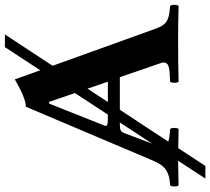

<svg xmlns="http://www.w3.org/2000/svg" viewBox="-57 -681 848 774"><g transform="rotate(-90 367.0 -294.0)"><path d="M396.5 -365.2 342.8 -283.2H424.8ZM378.9 -416 343.3 -520H336.4L247.6 -296.4Q244.6 -289.1 250.5 -286.1Q256.3 -283.2 272.9 -283.2H292ZM174.8 -104.5 260.3 -234.9H252.9Q235.4 -234.9 228.5 -231.4Q221.7 -228 217.8 -217.8ZM311.5 -234.9 183.1 -39.6Q198.2 -34.2 233.9 -32.2Q238.3 -27.8 238.3 -15.1Q238.3 -2.4 233.9 2Q212.4 1.5 156.7 0.5L85 109.9H34.2L106 0H101.1Q81.1 0 6.8 2Q2.4 -2.4 2.4 -15.1Q2.4 -27.8 6.8 -32.2Q26.4 -33.7 37.6 -35.9Q48.8 -38.1 62.5 -44.9Q76.2 -51.8 86.7 -65.7Q97.2 -79.6 106.9 -102.1L323.7 -613.8Q357.4 -613.8 434.1 -658.2L470.7 -555.7L564 -698.2H615.2L488.8 -505.9L640.1 -85.9Q646.5 -68.8 655 -58.1Q663.6 -47.4 675.5 -42.5Q687.5 -37.6 697 -35.9Q706.5 -34.2 723.1 -32.7Q727.5 -32.2 730 -32.2Q734.4 -27.8 734.4 -15.1Q734.4 -2.4 730 2Q655.8 0 596.2 0Q499 0 424.8 2Q420.4 -2.4 420.4 -15.1Q420.4 -27.8 424.8 -32.2Q431.2 -32.7 440.2 -33.2Q449.2 -33.7 454.8 -33.9Q460.4 -34.2 468 -34.9Q475.6 -35.6 480 -36.6Q484.4 -37.6 489.3 -39.6Q494.1 -41.5 496.6 -44.2Q499 -46.9 500.7 -50.5Q502.4 -54.2 502 -59.6Q501.5 -64.9 499 -71.8L442.9 -234.9Z"/></g></svg>

Font: Linux Libertine G
Style: Bold
Weight: 700
Designer: Philipp H. Poll
Foundry: Philipp H. Poll
Version: Version 5.0.3